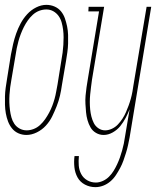

<svg xmlns="http://www.w3.org/2000/svg" viewBox="-25 -548 645 791"><path d="M84 8Q66 8 50.5 1Q35 -6 24.5 -19Q14 -32 8 -48Q2 -64 -1 -81Q-4 -98 -4.5 -116Q-5 -134 -4.5 -151.5Q-4 -169 -1.5 -187Q1 -205 4 -223L20 -323Q24 -345 29 -366.5Q34 -388 41.5 -409.5Q49 -431 60 -451.5Q71 -472 87 -489.5Q103 -507 124 -517.5Q145 -528 166 -528Q184 -528 200 -521Q216 -514 226.5 -501Q237 -488 242.5 -472Q248 -456 251.5 -439Q255 -422 255.5 -404Q256 -386 255.5 -368.5Q255 -351 252.5 -333Q250 -315 247 -297L230 -197Q227 -175 222 -153.5Q217 -132 208.5 -110.5Q200 -89 190 -68.5Q180 -48 164 -30.5Q148 -13 126.5 -2.5Q105 8 84 8ZM368 223Q345 223 325 212.5Q305 202 294.5 183Q284 164 281.5 141Q279 118 282 95H300Q298 115 299.5 134Q301 153 309.5 169Q318 185 334 194.5Q350 204 370 204Q384 204 398.5 197.5Q413 191 424 180Q435 169 443 156Q451 143 457.5 129Q464 115 469 101Q474 87 478 72.5Q482 58 485 44Q488 30 490 15L509 -98Q502 -80 492.5 -62Q483 -44 470.5 -28.5Q458 -13 439.5 -2.5Q421 8 402 8Q385 8 370.5 -0.5Q356 -9 348 -23Q340 -37 335.5 -53Q331 -69 329.5 -85.5Q328 -102 327 -119.5Q326 -137 327.5 -154Q329 -171 331.5 -188.5Q334 -206 337 -223L383 -501H339L340 -520H404L354 -220Q352 -205 350 -189.5Q348 -174 346.5 -158.5Q345 -143 345 -127.5Q345 -112 346.5 -97Q348 -82 351.5 -68Q355 -54 361.5 -41Q368 -28 380.5 -19.5Q393 -11 408 -11Q422 -11 436 -17.5Q450 -24 460.5 -35Q471 -46 479.5 -59Q488 -72 494 -86Q500 -100 505 -113.5Q510 -127 514 -141.5Q518 -156 520.5 -170Q523 -184 525 -198L579 -520H598L509 18Q506 34 502.5 50Q499 66 494 82Q489 98 483.5 113.5Q478 129 470 144Q462 159 452.5 173.5Q443 188 429.5 199.5Q416 211 400 217Q384 223 368 223ZM85 -11Q99 -11 113.5 -16.5Q128 -22 140 -33Q152 -44 161 -57Q170 -70 177.5 -84Q185 -98 190.5 -112.5Q196 -127 200 -141.5Q204 -156 206.5 -170.5Q209 -185 212 -200L228 -300Q231 -316 233 -331.5Q235 -347 236 -363Q237 -379 237 -394.5Q237 -410 235 -425.5Q233 -441 229 -455.5Q225 -470 216.5 -482Q208 -494 195 -501.5Q182 -509 166 -509Q151 -509 136.5 -503.5Q122 -498 110 -487Q98 -476 89 -463Q80 -450 73 -436Q66 -422 60.5 -407.5Q55 -393 51 -378.5Q47 -364 44 -349.5Q41 -335 39 -320L22 -220Q19 -204 17 -188.5Q15 -173 14 -157Q13 -141 13.5 -125.5Q14 -110 16 -94.5Q18 -79 22 -64.5Q26 -50 34 -38Q42 -26 55.5 -18.5Q69 -11 85 -11Z"/></svg>

Font: Iosevka HT Thin Extended
Style: Italic
Weight: 100
Width: 7
Italic angle: -9°
Monospace: yes
Designer: Belleve Invis
Foundry: Belleve Invis
Version: Version 32.3.0; ttfautohint (v1.8.4)